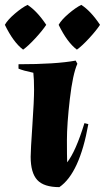

<svg xmlns="http://www.w3.org/2000/svg" viewBox="-69 -754 431 789"><path d="M7 -490Q161 -490 242 -505L249 -492Q230 -450 218 -347Q206 -244 206 -178Q206 -112 207 -87Q242 -131 278 -248L294 -244Q258 -42 175 15Q111 15 84 -14.5Q57 -44 57 -110Q57 -136 64 -238.5Q71 -341 71 -385.5Q71 -430 68 -455Q25 -464 7 -472ZM121 -652Q106 -629 76.5 -597Q47 -565 26 -550Q-14 -580 -49 -652Q-38 -672 -9 -697Q20 -722 44 -734Q83 -709 121 -652ZM342 -652Q327 -629 297.5 -597Q268 -565 247 -550Q207 -580 172 -652Q183 -672 212 -697Q241 -722 265 -734Q304 -709 342 -652Z"/></svg>

Font: Almendra
Style: Bold Italic
Weight: 700
Italic angle: -12°
Designer: Ana Sanfelippo
Foundry: Ana Sanfelippo
Version: Version 1.004